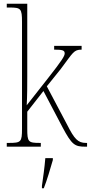

<svg xmlns="http://www.w3.org/2000/svg" viewBox="-20 -780 483 1021"><path d="M16 0H197V-20H192C130 -20 125 -25 125 -95V-186L211 -296L312 -104C362 -10 377 0 434 0H443V-20H437C394 -20 375 -42 338 -115L229 -321L303 -413C369 -501 372 -516 414 -516V-536H268V-516C311 -516 324 -513 324 -496C324 -482 309 -458 236 -365L122 -220C125 -268 125 -332 125 -373V-760H16V-740H30C91 -740 97 -735 97 -663V-95C97 -25 92 -20 27 -20H16ZM203 208V221H213C229 181 249 113 261 71V61H221C217 111 210 159 203 208Z"/></svg>

Font: Noto Serif Bengali Condensed Thin
Style: Regular
Weight: 100
Width: 3
Designer: Juan Bruce, Universal Thirst, Indian Type Foundry and the Monotype Design Team.
Foundry: Monotype Imaging Inc.
Version: Version 2.003